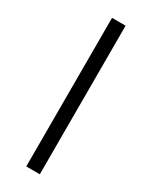

<svg xmlns="http://www.w3.org/2000/svg" viewBox="-192 -771 643 814"><g transform="rotate(30 130.0 -363.5)"><path d="M163 -727.3V0H96.6V-727.3Z"/></g></svg>

Font: Inter UI Light
Style: Regular
Weight: 300
Designer: Rasmus Andersson
Foundry: rsms
Version: 3.2;8d6f07862